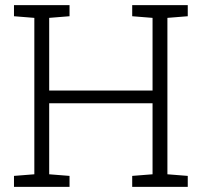

<svg xmlns="http://www.w3.org/2000/svg" viewBox="-20 -731 790 751"><path d="M34.7 -667.5V-710.9H252V-667.5L172.4 -661.1V-377H576.7V-661.1L497.1 -667.5V-710.9H576.7H634.8H714.4V-667.5L634.8 -661.1V-49.3L714.4 -43V0H497.1V-43L576.7 -49.3V-327.1H172.4V-49.3L252 -43V0H34.7V-43L114.3 -49.3V-661.1Z"/></svg>

Font: TypoPRO Roboto Slab
Style: Light
Weight: 300
Designer: Google
Version: Version 1.100263; 2013; ttfautohint (v0.94.20-1c74) -l 8 -r 